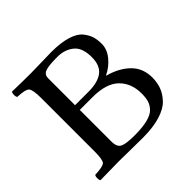

<svg xmlns="http://www.w3.org/2000/svg" viewBox="-153 -780 946 946"><g transform="rotate(-45 320.0 -307.0)"><path d="M215 -536V-348H309Q374 -348 407.5 -373.5Q441 -399 441 -457Q441 -523 406.5 -550.5Q372 -578 322 -578Q258 -578 236.5 -569Q215 -560 215 -536ZM215 -315V-95Q215 -56 237 -45.5Q259 -35 318 -35Q373 -35 408.5 -44Q444 -53 460.5 -71Q477 -89 482.5 -108.5Q488 -128 488 -157Q488 -228 444 -271.5Q400 -315 304 -315ZM172 -613Q194 -613 247 -614.5Q300 -616 317 -616Q383 -616 427 -602.5Q471 -589 490 -565Q509 -541 515.5 -519Q522 -497 522 -468Q522 -431 494.5 -397Q467 -363 427 -344V-342Q497 -323 539 -281.5Q581 -240 581 -175Q581 -141 570.5 -112Q560 -83 535 -56Q510 -29 460 -13.5Q410 2 339 2Q289 2 239 1Q189 0 173 0Q141 0 43 2Q38 -2 38 -16Q38 -30 43 -35Q98 -37 110 -49Q122 -61 122 -118V-491Q122 -549 109.5 -562.5Q97 -576 43 -578Q38 -582 38 -596Q38 -610 43 -615Q120 -613 172 -613Z"/></g></svg>

Font: Libertinus Mono
Style: Regular
Weight: 400
Designer: Philipp H. Poll
Foundry: Khaled Hosny
Version: Version 6.7